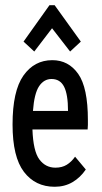

<svg xmlns="http://www.w3.org/2000/svg" viewBox="-20 -704 390 734"><path d="M189 10Q115 10 71.5 -47Q28 -104 28 -228Q28 -356 69.5 -415Q111 -474 180 -474Q242 -474 279 -421.5Q316 -369 316 -245Q316 -235 316 -226.5Q316 -218 315 -209H104Q107 -126 130.5 -94.5Q154 -63 192 -63Q217 -63 235 -74Q253 -85 267 -105L308 -56Q287 -25 257 -7.5Q227 10 189 10ZM106 -280H240Q240 -343 225 -372.5Q210 -402 177 -402Q148 -402 129.5 -374.5Q111 -347 106 -280ZM111 -507 70 -545 169 -684H189L289 -545L248 -507L179 -596Z"/></svg>

Font: Inconsolata ExtraCondensed SemiBold
Style: Regular
Weight: 600
Width: 2
Monospace: yes
Designer: Raph Levien, Cyreal, Brenton Simpson
Foundry: Raph Levien, Cyreal, Google
Version: Version 3.001; ttfautohint (v1.8.2.53-6de2)